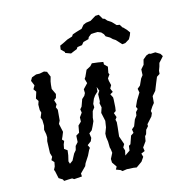

<svg xmlns="http://www.w3.org/2000/svg" viewBox="-81 -799 856 882"><g transform="rotate(-10 347.0 -358.0)"><path d="M370 -396V-375L356 -359L348 -345L341 -322L343 -306L333 -290L328 -260V-244L320 -221L313 -204L300 -192L305 -170L300 -155L283 -140L291 -126L286 -118L276 -92L259 -60L255 -47L230 -17L232 -3L195 3L186 -2L168 0L148 3L143 -5L125 -14L115 -47L111 -55L117 -70L119 -90L107 -101L113 -116L106 -134L103 -190L106 -208L104 -223L98 -244L101 -263L98 -290L92 -302L99 -324L94 -337L92 -363L96 -379L86 -392L93 -423L82 -436L90 -453L78 -476L85 -491L106 -501L123 -502L144 -508L158 -504L160 -499L170 -480L166 -458L165 -443V-423L180 -397L177 -379L167 -370L175 -350L169 -337L176 -324V-274L170 -259L182 -220L176 -200L171 -186L180 -178L175 -162L173 -142L188 -133L187 -110L183 -82L188 -70L202 -82L215 -113L225 -127L228 -146L240 -162L239 -192L254 -203L257 -236L271 -252L270 -272L282 -292L278 -308L286 -319L295 -353L307 -366L312 -378L310 -396L330 -421L322 -442L327 -451L338 -482L358 -495L367 -507L396 -506L420 -504L421 -492L437 -479L434 -450L438 -443L428 -426L430 -414L437 -393L430 -378L439 -361L426 -352L436 -336L437 -326L438 -290L437 -272L427 -264L436 -244L429 -233L433 -221V-198L432 -154L449 -116L442 -101L448 -86L445 -63L468 -82L469 -104L477 -110L487 -149L500 -159L496 -176L508 -188L517 -219L527 -235L528 -251L538 -264L532 -275L542 -303L559 -337L554 -355L567 -368L578 -399L587 -413L586 -440L600 -459L604 -483L620 -499L633 -505L641 -503L663 -506L685 -495L694 -483L686 -472L673 -455L670 -438L665 -420V-405L651 -394L641 -362L632 -332L616 -310V-278L606 -263L596 -244L599 -234L594 -219L570 -187L571 -178L560 -163L556 -143L550 -135L548 -112L532 -85L536 -68L519 -59L525 -43L513 -22L487 0L473 -1L441 0L420 5L412 -1L391 -7L397 -20L379 -42L377 -59L388 -86L384 -104L381 -112L378 -140L373 -161L372 -178L380 -206L382 -236L375 -259L370 -275L376 -300L370 -320L373 -329L371 -362L379 -377ZM281 -568 255 -575 254 -580 237 -594 238 -612 259 -624 275 -634 299 -644 304 -653 322 -661 332 -665 348 -671 360 -688 373 -695 395 -700 421 -719 437 -721 452 -700 461 -698 471 -688 488 -679 492 -676 510 -660 524 -659 534 -645 537 -644 553 -630 558 -624 565 -616 561 -602 554 -586 535 -572 520 -569 505 -583 494 -593 481 -600 470 -609 451 -618 445 -629 434 -639 418 -644 400 -642 387 -640 374 -628 371 -619 346 -610 337 -597 315 -592 310 -583 296 -576Z"/></g></svg>

Font: Winky Rough Light
Style: Italic
Weight: 300
Italic angle: -8.97852°
Designer: Simon Atzbach
Foundry: typofactur
Version: Version 1.206; ttfautohint (v1.8.4.7-5d5b)